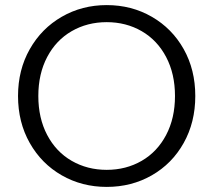

<svg xmlns="http://www.w3.org/2000/svg" viewBox="-20 -727 838 754"><path d="M50.8 -350Q50.8 -452.5 96.9 -533.9Q143 -615.3 222.5 -661.1Q302 -707 399 -707Q496.7 -707 576.2 -661.1Q655.7 -615.3 701.3 -534.3Q746.9 -453.3 746.9 -350Q746.9 -246.7 701.3 -165.4Q655.7 -84 576.2 -38.5Q496.7 7 399 7Q302 7 222.5 -38.5Q143 -84 96.9 -165.4Q50.8 -246.7 50.8 -350ZM667.2 -350Q667.2 -437.1 632.4 -503.1Q597.6 -569.2 536.4 -604.6Q475.1 -640 399 -640Q322.9 -640 261.5 -604.6Q200.1 -569.2 165.3 -503.1Q130.5 -437.1 130.5 -350Q130.5 -262.9 165.3 -196.9Q200.1 -130.8 261.5 -95.4Q322.9 -60 399 -60Q475.1 -60 536.4 -95.4Q597.6 -130.8 632.4 -196.9Q667.2 -262.9 667.2 -350Z"/></svg>

Font: AF Albert Sans Medium
Style: Regular
Weight: 500
Designer: Andreas Rasmussen
Foundry: a.Foundry
Version: Version 1.300;Glyphs 3.2 (3231)